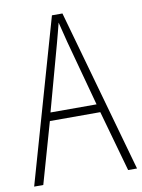

<svg xmlns="http://www.w3.org/2000/svg" viewBox="-82 -772 615 829"><g transform="rotate(-10 225.5 -357.5)"><path d="M412 0H451L250 -715H204L0 0H40L116 -267H337ZM249 -591 327 -303H125L204 -591C212 -623 220 -649 227 -679C234 -649 242 -621 249 -591Z"/></g></svg>

Font: Noto Sans Hebrew Condensed ExtraLight
Style: Regular
Weight: 200
Width: 3
Designer: Monotype Design Team
Foundry: Monotype Imaging Inc.
Version: Version 2.004